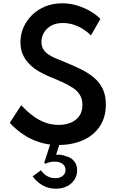

<svg xmlns="http://www.w3.org/2000/svg" viewBox="-20 -860 722 1160"><path d="M332 16Q272.5 16 224 1Q175.5 -14 138.8 -36.2Q102 -58.5 77 -81Q52 -103.5 39 -118L108 -224Q122 -209.5 143.2 -189.5Q164.5 -169.5 193 -150.2Q221.5 -131 257 -118.2Q292.5 -105.5 335.5 -105.5Q376 -105.5 408 -119Q440 -132.5 459 -159.2Q478 -186 478 -225.5Q478 -260 463.8 -284.5Q449.5 -309 423 -327.2Q396.5 -345.5 360 -362.2Q323.5 -379 278.5 -397Q246.5 -410.5 215.2 -428.5Q184 -446.5 158.8 -471.5Q133.5 -496.5 118.5 -529.2Q103.5 -562 103.5 -605Q103.5 -651.5 121.8 -693.8Q140 -736 173.5 -769Q207 -802 253.2 -821Q299.5 -840 356.5 -840Q403 -840 447 -826.5Q491 -813 527.2 -791.5Q563.5 -770 586.5 -745.5L529.5 -646Q510.5 -665.5 484.2 -682.8Q458 -700 426 -710.5Q394 -721 359 -721Q318 -721 289.5 -705Q261 -689 245.8 -663.2Q230.5 -637.5 230.5 -607.5Q230.5 -581.5 241.2 -563.2Q252 -545 271 -532Q290 -519 314.8 -508.2Q339.5 -497.5 367 -487Q421.5 -465 467.8 -442.2Q514 -419.5 548 -390.8Q582 -362 600.8 -322.8Q619.5 -283.5 619.5 -228.5Q619.5 -151.5 582.8 -96.5Q546 -41.5 481.2 -12.8Q416.5 16 332 16ZM316.5 280Q274.5 280 239.2 260.8Q204 241.5 177 205.5L227.5 168.5Q260.5 216.5 314.5 216.5Q342 216.5 359 202.5Q376 188.5 376 166.5Q376 144 358 130.2Q340 116.5 310.5 116.5Q295.5 116.5 279.2 120.2Q263 124 254 129.5L247 124L287 0H343L319 75Q336 73.5 350.5 75.8Q365 78 377.5 83.5Q408.5 90.5 427.2 113Q446 135.5 446 168.5Q446 217 409.8 248.5Q373.5 280 316.5 280Z"/></svg>

Font: Spartan Thin SemiBold
Style: Regular
Weight: 600
Version: Version 1.004